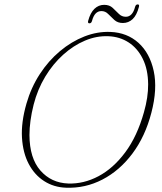

<svg xmlns="http://www.w3.org/2000/svg" viewBox="-20 -860 752 893"><path d="M493.5 -711.5Q571 -708.5 624 -660.8Q677 -613 695 -529.5Q713 -446 684 -335.5Q655.5 -225.5 596 -146Q536.5 -66.5 456.5 -25Q376.5 16.5 286.5 13Q230 11 185.2 -17.8Q140.5 -46.5 113.5 -97.8Q86.5 -149 82.2 -220Q78 -291 103 -378Q124.5 -453 165 -515.2Q205.5 -577.5 259 -622.2Q312.5 -667 372.8 -690.5Q433 -714 493.5 -711.5ZM297 -6.5Q369.5 -4 438.2 -40.5Q507 -77 562.5 -151.5Q618 -226 649.5 -338Q669.5 -408 669 -468Q668.5 -537 644 -586.5Q619.5 -636 578 -662.8Q536.5 -689.5 484.5 -691.5Q429.5 -694 375.5 -671.2Q321.5 -648.5 273.8 -605.5Q226 -562.5 190.2 -503.2Q154.5 -444 136.5 -373.5Q126.5 -334 121.8 -298.8Q117 -263.5 117 -232Q117.5 -124.5 167.8 -67Q218 -9.5 297 -6.5ZM551.5 -753Q527.5 -753 512 -767Q496.5 -781 483.2 -794.8Q470 -808.5 451.5 -808.5Q420 -808.5 408 -763Q405 -751.5 396 -751.5Q387 -751.5 390 -763Q400 -800.5 419.2 -819Q438.5 -837.5 464.5 -837.5Q489 -837.5 504 -823.5Q519 -809.5 532.5 -795.8Q546 -782 565 -782Q596 -782 608 -827Q611 -839.5 620.5 -839.5Q629.5 -839.5 626 -827.5Q616 -789 596.8 -771Q577.5 -753 551.5 -753Z"/></svg>

Font: Fraunces 72pt S050 Thin
Style: Italic
Weight: 100
Italic angle: -16°
Version: Version 1.000; ttfautohint (v1.8.3)